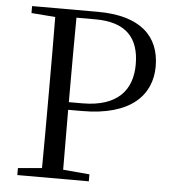

<svg xmlns="http://www.w3.org/2000/svg" viewBox="-52 -776 745 824"><g transform="rotate(5 320.5 -364.0)"><path d="M53 -698 156 -690C157 -591 157 -491 157 -391V-337C157 -236 157 -137 156 -39L53 -30V0H361V-30L247 -40L246 -298H306C516 -298 604 -393 604 -516C604 -647 519 -728 336 -728H53ZM246 -331V-391C246 -494 246 -595 247 -695H329C459 -695 518 -633 518 -517C518 -407 456 -331 304 -331Z"/></g></svg>

Font: Harano Aji Mincho
Style: Regular
Weight: 400
Foundry: Masamichi Hosoda
Version: HaranoAjiMincho-Regular version 20230610;ttx 4.39.4